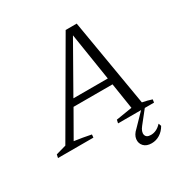

<svg xmlns="http://www.w3.org/2000/svg" viewBox="-224 -801 1117 1160"><g transform="rotate(-30 334.0 -220.5)"><path d="M574 -38Q591 -35 608 -30.5Q625 -26 640 -21L637 0H386L391 -23L503 -41L475 -221H203L100 -41Q129 -37 158 -32Q187 -27 216 -21L214 0H-33L-28 -23L43 -43L394 -647H471ZM228 -266H468L416 -597ZM503 206Q467 206 448.5 186Q430 166 433.5 137.5Q437 109 466 83L563 -17H586L505 85Q481 115 486.5 137.5Q492 160 524 160Q564 160 597 124L604 143Q587 173 560.5 189.5Q534 206 503 206Z"/></g></svg>

Font: Piazzolla Light
Style: Italic
Weight: 300
Italic angle: -11.3°
Designer: Juan Pablo del Peral
Foundry: Huerta Tipografica
Version: Version 1.330